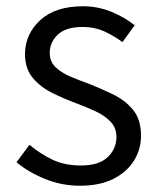

<svg xmlns="http://www.w3.org/2000/svg" viewBox="-20 -574 503 607"><path d="M232.9 13.2Q175.3 13.2 122.8 -8.1Q70.3 -29.3 32.2 -61L73.2 -116.2Q108.4 -86.9 146.7 -68.8Q185.1 -50.8 235.8 -50.8Q292.5 -50.8 320.3 -77.1Q348.1 -103.5 348.1 -141.1Q348.1 -169.9 329.3 -189.5Q310.5 -209 281.5 -222.4Q252.4 -235.8 222.2 -247.1Q183.6 -261.2 146 -279.8Q108.4 -298.3 83.7 -327.6Q59.1 -356.9 59.1 -402.8Q59.1 -465.8 106.9 -510Q154.8 -554.2 242.2 -554.2Q290 -554.2 332.8 -536.4Q375.5 -518.6 405.8 -494.1L367.2 -440.9Q339.4 -461.4 309.1 -475.1Q278.8 -488.8 242.2 -488.8Q188 -488.8 162.6 -464.4Q137.2 -439.9 137.2 -407.2Q137.2 -379.9 154.8 -362.5Q172.4 -345.2 200.2 -333Q228 -320.8 258.8 -310.1Q298.3 -294.4 336.9 -275.9Q375.5 -257.3 400.6 -226.8Q425.8 -196.3 425.8 -145Q425.8 -102.1 403.6 -66.2Q381.3 -30.3 338.4 -8.5Q295.4 13.2 232.9 13.2Z"/></svg>

Font: `nÑOS CN Normal
Style: Regular
Weight: 350
Designer: Ryoko NISHIZUKA ?XZm?[P (kana & ideographs); Paul D. Hunt (Latin, Greek & Cyrillic); Wenlong ZHANG _ e??? (bopomofo); Sa
Foundry: Adobe Systems Incorporated
Version: Version 1.004 June 21, 2023